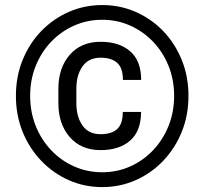

<svg xmlns="http://www.w3.org/2000/svg" viewBox="-20 -741 826 771"><path d="M43.9 -356Q43.9 -433.6 70.8 -500Q97.7 -566.4 145.5 -616Q193.4 -665.5 256.1 -693.1Q318.8 -720.7 390.6 -720.7Q462.4 -720.7 525.1 -693.1Q587.9 -665.5 635.5 -616Q683.1 -566.4 710 -500Q736.8 -433.6 736.8 -356Q736.8 -278.3 710 -211.9Q683.1 -145.5 635.5 -95.5Q587.9 -45.4 525.1 -17.6Q462.4 10.3 390.6 10.3Q318.8 10.3 256.1 -17.6Q193.4 -45.4 145.5 -95.5Q97.7 -145.5 70.8 -211.9Q43.9 -278.3 43.9 -356ZM101.1 -356Q101.1 -291 123.5 -235.1Q146 -179.2 185.8 -137.5Q225.6 -95.7 278.1 -72.5Q330.6 -49.3 390.6 -49.3Q450.2 -49.3 502.4 -72.5Q554.7 -95.7 594.5 -137.5Q634.3 -179.2 656.7 -235.1Q679.2 -291 679.2 -356Q679.2 -420.9 656.7 -476.6Q634.3 -532.2 594.5 -573.7Q554.7 -615.2 502.4 -638.4Q450.2 -661.6 390.6 -661.6Q330.6 -661.6 278.1 -638.4Q225.6 -615.2 185.8 -573.7Q146 -532.2 123.5 -476.6Q101.1 -420.9 101.1 -356ZM473.1 -291.5H546.4Q546.4 -214.8 502.7 -176.5Q459 -138.2 383.8 -138.2Q305.7 -138.2 260 -190.7Q214.4 -243.2 214.4 -327.1V-384.3Q214.4 -468.3 260 -520.8Q305.7 -573.2 383.8 -573.2Q459 -573.2 502.9 -534.9Q546.9 -496.6 546.9 -419.9H473.6Q473.6 -467.8 450.7 -488.5Q427.7 -509.3 383.8 -509.3Q335.9 -509.3 311.3 -474.4Q286.6 -439.5 286.6 -384.8V-327.1Q286.6 -272 311.3 -237.1Q335.9 -202.1 383.8 -202.1Q427.7 -202.1 450.4 -222.7Q473.1 -243.2 473.1 -291.5Z"/></svg>

Font: Vazirmatn RD FD Medium
Style: Regular
Weight: 500
Designer: Saber Rastikerdar
Foundry: Saber Rastikerdar
Version: Version 33.003